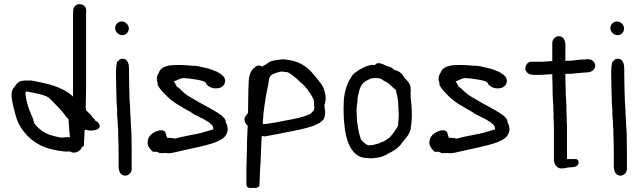

<svg xmlns="http://www.w3.org/2000/svg" viewBox="-20 -781 3125 939"><path d="M37 -307C40 -275 50 -240 57 -215C68 -174 90 -142 117 -114C144 -88 177 -67 217 -55C245 -48 284 -38 317 -40H318L321 -41C342 -27 363 -38 375 -51C377 -54 379 -58 381 -62L390 -67C392 -95 392 -116 394 -147C404 -145 414 -144 423 -142H424C442 -144 472 -146 467 -169C464 -180 457 -186 447 -190C444 -194 440 -202 433 -207C424 -222 411 -230 401 -242C401 -245 400 -249 399 -253C400 -281 400 -313 401 -343V-704C401 -712 401 -719 402 -726V-727C402 -742 394 -757 376 -760C355 -765 338 -748 338 -730C338 -721 337 -713 337 -704V-308C336 -309 333 -313 331 -315H330C282 -357 210 -373 136 -387H102C73 -387 63 -375 51 -356C38 -344 35 -325 37 -307ZM105 -318V-330C106 -332 107 -334 108 -334C121 -331 140 -329 154 -325C180 -319 205 -314 220 -302C247 -275 280 -244 302 -212V-211L315 -198V-196C317 -166 319 -137 322 -110H301C293 -109 287 -108 282 -108C278 -108 273 -109 267 -110C225 -119 196 -129 172 -152H171V-153C156 -165 145 -176 142 -198V-199C126 -235 110 -272 105 -318Z M543 -644C543 -625 559 -609 579 -609C596 -609 610 -624 610 -641C610 -660 594 -676 575 -676C558 -676 543 -661 543 -644ZM547 -432C547 -385 549 -338 550 -291C550 -279 551 -267 552 -256L553 -241V-216C555 -201 556 -182 556 -167V-166C557 -159 557 -154 558 -145V-123C559 -91 560 -60 560 -30V34C560 53 568 78 592 78C609 78 624 63 624 46V-30C624 -62 623 -93 623 -123L622 -140C622 -145 622 -149 621 -156C621 -167 619 -185 619 -197V-198C618 -210 618 -221 617 -233C617 -241 616 -250 616 -259V-260C615 -267 615 -276 614 -285C613 -329 611 -374 611 -418V-444C611 -465 606 -494 579 -494C569 -494 561 -488 557 -481C557 -482 552 -479 552 -477V-476C549 -462 547 -447 547 -432Z M702 -79C703 -63 718 -48 726 -40C734 -37 740 -39 746 -39C749 -37 757 -36 761 -32H762C771 -32 779 -32 790 -33C812 -28 835 -37 852 -40C913 -55 979 -65 1036 -86C1065 -99 1089 -110 1094 -147V-150C1093 -152 1093 -154 1093 -156V-157L1092 -158V-164C1091 -170 1089 -173 1085 -180C1085 -197 1073 -209 1061 -218C1037 -236 1016 -246 990 -261C962 -275 935 -292 907 -308C887 -319 870 -336 854 -352H853L845 -357C844 -360 843 -362 842 -363C839 -370 835 -376 830 -383C839 -387 849 -389 858 -395C860 -395 866 -398 869 -398C873 -398 873 -399 873 -399H883C885 -399 888 -398 891 -398C895 -398 898 -397 905 -397C934 -392 962 -391 982 -380C983 -379 990 -374 990 -370V-368C1000 -358 1017 -347 1039 -349C1061 -349 1081 -362 1081 -387V-388C1079 -410 1059 -419 1045 -428H1044V-429C1025 -437 1003 -446 981 -450L967 -453C958 -456 946 -458 936 -459C929 -459 920 -460 910 -460L901 -461L891 -462C883 -462 874 -463 866 -463H843C808 -463 768 -458 757 -426C754 -420 750 -415 748 -406V-405C748 -405 747 -402 747 -398C747 -390 747 -384 751 -377V-366C757 -352 775 -332 784 -323L799 -308C817 -290 842 -273 864 -261L884 -249C897 -241 911 -235 921 -227L936 -218L940 -217L955 -209L963 -204L968 -203C976 -198 986 -193 993 -188H994C1001 -185 1008 -176 1017 -169C1019 -166 1022 -162 1022 -158V-157L1023 -156V-149L1024 -148C1002 -143 985 -136 964 -131L937 -125C929 -124 920 -122 911 -120C895 -116 878 -114 862 -110C855 -109 836 -101 830 -104L829 -105H828C826 -105 824 -106 818 -106C815 -107 809 -107 805 -107H797C795 -115 791 -127 789 -133V-135C785 -139 780 -143 772 -144H771C742 -144 704 -122 703 -91C702 -89 701 -85 702 -79Z M1182 -214C1168 -200 1180 -173 1192 -166C1191 -157 1190 -144 1190 -133C1190 -127 1189 -119 1189 -113C1188 -98 1188 -83 1188 -68C1188 -54 1187 -39 1187 -24C1186 -9 1186 5 1186 19C1185 32 1185 44 1185 55V112C1185 119 1184 137 1200 138C1204 139 1209 138 1212 138H1231C1240 136 1249 133 1249 124C1249 120 1249 114 1250 104C1250 70 1253 34 1255 0C1255 -8 1255 -15 1256 -22V-23C1256 -54 1259 -83 1260 -116C1267 -115 1269 -115 1275 -114H1276L1340 -126C1376 -133 1413 -140 1451 -148L1496 -160C1522 -168 1548 -179 1563 -198V-199C1569 -209 1570 -221 1570 -234C1570 -244 1568 -253 1566 -264C1569 -273 1575 -295 1572 -312C1568 -335 1564 -352 1552 -369C1537 -389 1521 -409 1504 -428C1474 -461 1440 -481 1385 -489H1384C1379 -489 1373 -490 1367 -491H1366C1358 -491 1351 -490 1340 -488C1326 -487 1312 -484 1299 -479C1295 -475 1289 -472 1286 -470H1285C1284 -469 1284 -468 1283 -467C1277 -465 1268 -460 1263 -455C1244 -467 1232 -458 1221 -447C1207 -436 1199 -414 1197 -393C1195 -360 1194 -328 1194 -296C1194 -274 1193 -252 1193 -229ZM1265 -174C1265 -178 1266 -187 1266 -194C1267 -204 1268 -211 1268 -222C1275 -280 1281 -320 1293 -372V-376C1295 -385 1296 -398 1299 -404H1300C1302 -411 1309 -416 1316 -419C1329 -423 1343 -431 1360 -431C1365 -430 1371 -430 1374 -429H1375C1378 -429 1381 -428 1385 -428L1389 -427C1402 -418 1416 -410 1426 -400H1427C1436 -392 1444 -384 1452 -376H1453C1474 -358 1490 -337 1505 -311C1509 -303 1515 -294 1515 -288C1515 -282 1516 -278 1516 -274V-265L1517 -258C1517 -244 1515 -239 1508 -234L1498 -224L1488 -220C1455 -205 1410 -198 1368 -190L1338 -184C1330 -182 1322 -181 1314 -180C1302 -178 1287 -175 1277 -175H1271C1269 -175 1267 -174 1265 -174Z M1661 -218C1661 -201 1662 -188 1664 -175C1669 -106 1694 -8 1775 -8C1793 -6 1810 -7 1825 -10C1846 -12 1857 -19 1873 -26V-27C1905 -43 1928 -55 1949 -86C1964 -105 1983 -123 1989 -152V-157C1991 -166 1992 -179 1993 -190C1993 -195 1994 -201 1994 -208V-226C1994 -236 1993 -246 1993 -256C1992 -267 1992 -277 1990 -287C1990 -293 1989 -299 1988 -305L1989 -310C1989 -315 1988 -319 1988 -323C1989 -330 1989 -337 1988 -347C1990 -369 1972 -386 1962 -396H1961C1952 -413 1935 -435 1911 -438H1910L1908 -439C1897 -452 1885 -454 1871 -459H1870C1863 -461 1828 -485 1814 -463H1806L1801 -464H1800C1766 -459 1740 -442 1717 -426C1707 -418 1700 -409 1694 -398C1675 -368 1661 -321 1661 -275C1660 -257 1660 -239 1661 -218ZM1724 -251C1725 -260 1726 -271 1728 -283V-284C1728 -298 1731 -317 1735 -328V-329C1740 -358 1756 -382 1780 -390C1786 -393 1794 -398 1797 -398H1798C1802 -399 1806 -399 1811 -399H1826C1839 -399 1849 -393 1856 -387L1878 -375C1884 -369 1896 -359 1902 -353C1906 -349 1911 -346 1916 -341L1918 -331V-330C1924 -312 1928 -287 1928 -264V-262C1928 -250 1929 -239 1930 -228V-210C1930 -207 1929 -203 1929 -198C1928 -188 1928 -179 1927 -170V-167C1917 -147 1900 -124 1884 -107C1881 -105 1876 -102 1872 -99L1858 -90C1852 -87 1846 -86 1841 -84V-83H1840C1835 -80 1831 -79 1826 -78C1813 -74 1797 -69 1781 -71C1767 -74 1757 -87 1746 -98C1738 -119 1732 -144 1729 -171C1726 -183 1725 -199 1725 -214C1724 -228 1724 -240 1724 -251Z M2080 -79C2081 -63 2096 -48 2104 -40C2112 -37 2118 -39 2124 -39C2127 -37 2135 -36 2139 -32H2140C2149 -32 2157 -32 2168 -33C2190 -28 2213 -37 2230 -40C2291 -55 2357 -65 2414 -86C2443 -99 2467 -110 2472 -147V-150C2471 -152 2471 -154 2471 -156V-157L2470 -158V-164C2469 -170 2467 -173 2463 -180C2463 -197 2451 -209 2439 -218C2415 -236 2394 -246 2368 -261C2340 -275 2313 -292 2285 -308C2265 -319 2248 -336 2232 -352H2231L2223 -357C2222 -360 2221 -362 2220 -363C2217 -370 2213 -376 2208 -383C2217 -387 2227 -389 2236 -395C2238 -395 2244 -398 2247 -398C2251 -398 2251 -399 2251 -399H2261C2263 -399 2266 -398 2269 -398C2273 -398 2276 -397 2283 -397C2312 -392 2340 -391 2360 -380C2361 -379 2368 -374 2368 -370V-368C2378 -358 2395 -347 2417 -349C2439 -349 2459 -362 2459 -387V-388C2457 -410 2437 -419 2423 -428H2422V-429C2403 -437 2381 -446 2359 -450L2345 -453C2336 -456 2324 -458 2314 -459C2307 -459 2298 -460 2288 -460L2279 -461L2269 -462C2261 -462 2252 -463 2244 -463H2221C2186 -463 2146 -458 2135 -426C2132 -420 2128 -415 2126 -406V-405C2126 -405 2125 -402 2125 -398C2125 -390 2125 -384 2129 -377V-366C2135 -352 2153 -332 2162 -323L2177 -308C2195 -290 2220 -273 2242 -261L2262 -249C2275 -241 2289 -235 2299 -227L2314 -218L2318 -217L2333 -209L2341 -204L2346 -203C2354 -198 2364 -193 2371 -188H2372C2379 -185 2386 -176 2395 -169C2397 -166 2400 -162 2400 -158V-157L2401 -156V-149L2402 -148C2380 -143 2363 -136 2342 -131L2315 -125C2307 -124 2298 -122 2289 -120C2273 -116 2256 -114 2240 -110C2233 -109 2214 -101 2208 -104L2207 -105H2206C2204 -105 2202 -106 2196 -106C2193 -107 2187 -107 2183 -107H2175C2173 -115 2169 -127 2167 -133V-135C2163 -139 2158 -143 2150 -144H2149C2120 -144 2082 -122 2081 -91C2080 -89 2079 -85 2080 -79Z M2549 -442C2554 -424 2570 -415 2589 -415H2623C2643 -415 2661 -418 2681 -418V-414C2681 -405 2681 -391 2682 -375C2682 -341 2683 -296 2686 -265C2686 -252 2686 -239 2687 -226V-203L2688 -195C2688 -183 2688 -171 2689 -159V-1C2689 21 2703 43 2726 43C2738 43 2748 41 2759 38C2775 36 2806 40 2810 16V15C2810 6 2806 -3 2796 -3H2753V-164C2752 -174 2752 -185 2752 -198V-199C2751 -206 2751 -216 2751 -227C2750 -240 2750 -253 2750 -267C2749 -279 2748 -296 2747 -316C2747 -332 2746 -348 2746 -363V-364C2745 -384 2745 -403 2745 -414V-419C2748 -419 2750 -419 2756 -420H2775C2801 -424 2821 -424 2849 -427H2856C2872 -429 2891 -440 2891 -461V-462C2889 -480 2872 -494 2851 -491C2846 -491 2841 -491 2835 -490C2818 -490 2799 -487 2781 -485C2778 -485 2775 -484 2772 -484H2756L2745 -483V-563C2745 -583 2735 -604 2713 -604C2697 -604 2681 -589 2681 -572V-482C2662 -482 2645 -479 2627 -479H2575C2558 -477 2549 -459 2549 -443Z M2965 -644C2965 -625 2981 -609 3001 -609C3018 -609 3032 -624 3032 -641C3032 -660 3016 -676 2997 -676C2980 -676 2965 -661 2965 -644ZM2969 -432C2969 -385 2971 -338 2972 -291C2972 -279 2973 -267 2974 -256L2975 -241V-216C2977 -201 2978 -182 2978 -167V-166C2979 -159 2979 -154 2980 -145V-123C2981 -91 2982 -60 2982 -30V34C2982 53 2990 78 3014 78C3031 78 3046 63 3046 46V-30C3046 -62 3045 -93 3045 -123L3044 -140C3044 -145 3044 -149 3043 -156C3043 -167 3041 -185 3041 -197V-198C3040 -210 3040 -221 3039 -233C3039 -241 3038 -250 3038 -259V-260C3037 -267 3037 -276 3036 -285C3035 -329 3033 -374 3033 -418V-444C3033 -465 3028 -494 3001 -494C2991 -494 2983 -488 2979 -481C2979 -482 2974 -479 2974 -477V-476C2971 -462 2969 -447 2969 -432Z"/></svg>

Font: Scribbler
Style: Bd
Weight: 700
Designer: Mew Too
Foundry: Cannot Into Space Fonts
Version: Version 1.001